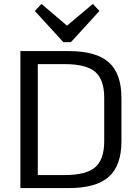

<svg xmlns="http://www.w3.org/2000/svg" viewBox="-20 -961 710 981"><path d="M84.2 -700H331.6Q471.6 -700 536 -642.5Q600.5 -585.1 600.5 -459.8V-240Q600.5 -114.9 535.6 -57.5Q470.8 0 331.6 0H84.2ZM154 -66.6H310.9Q420.1 -66.6 466.3 -106.4Q512.5 -146.3 512.5 -239.3V-460.7Q512.5 -554.5 466.3 -594Q420.1 -633.4 310.9 -633.4H154L173.1 -684.4V-14.4ZM488 -904.9 342.5 -745.7H303.6L158 -904.9L191.8 -940.9L343.7 -811.8H300.7L454.4 -940.9Z"/></svg>

Font: Pathway Extreme 8pt Thin
Style: Regular
Weight: 100
Designer: Eduardo Rodriguez Tunni
Foundry: Eduardo Rodriguez Tunni
Version: Version 1.000